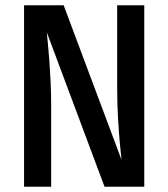

<svg xmlns="http://www.w3.org/2000/svg" viewBox="-20 -710 640 730"><path d="M377.5 0 158 -587Q159.5 -571.5 162.2 -543Q165 -514.5 167.8 -477Q170.5 -439.5 172.5 -397.5Q174.5 -355.5 174.5 -313.5V0H71.5V-690H222L442 -102.5Q439.5 -123.5 435.8 -164.2Q432 -205 428.8 -259.2Q425.5 -313.5 425.5 -375.5V-690H528.5V0Z"/></svg>

Font: Fira Code Light Medium
Style: Regular
Weight: 500
Monospace: yes
Version: Version 5.002